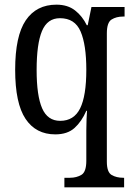

<svg xmlns="http://www.w3.org/2000/svg" viewBox="-20 -566 569 823"><path d="M256 237V196H280Q308 196 329 183.5Q350 171 350 123V38Q350 18 350 -7Q350 -32 351 -55Q352 -78 353 -91H350Q330 -45 299.5 -17.5Q269 10 217 10Q134 10 89.5 -56.5Q45 -123 45 -267Q45 -412 90.5 -479Q136 -546 222 -546Q270 -546 301.5 -521.5Q333 -497 352 -458H356L372 -536H514V-495H507Q479 -495 458.5 -482.5Q438 -470 438 -423V127Q438 172 458.5 184Q479 196 508 196H512V237ZM238 -48Q297 -48 323.5 -101.5Q350 -155 350 -267Q350 -374 325.5 -431Q301 -488 237 -488Q183 -488 160 -433Q137 -378 137 -266Q137 -156 160.5 -102Q184 -48 238 -48Z"/></svg>

Font: Noto Serif Thai Condensed
Style: Regular
Weight: 400
Width: 3
Designer: Monotype Design Team
Foundry: Monotype Imaging Inc.
Version: Version 2.002; ttfautohint (v1.8.4.7-5d5b)